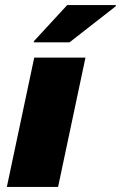

<svg xmlns="http://www.w3.org/2000/svg" viewBox="-20 -737 477 757"><path d="M7 0 115 -510H317L209 0ZM113 -570 114 -575 245 -717H437L436 -712L254 -570Z"/></svg>

Font: Saira SemiExpanded ExtraBold
Style: Italic
Weight: 800
Width: 6
Italic angle: -12°
Designer: Hector Gatti with collaboration of the Omnibus-Type team
Foundry: Omnibus-Type
Version: Version 1.101